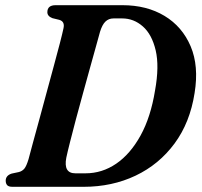

<svg xmlns="http://www.w3.org/2000/svg" viewBox="-20 -720 777 740"><path d="M2 -23.5Q2 -43.5 25 -51L53 -57Q66 -60.5 74 -70.2Q82 -80 90 -106.5Q96 -130 107.2 -170.8Q118.5 -211.5 132.2 -262Q146 -312.5 160.2 -365.5Q174.5 -418.5 187.8 -467.2Q201 -516 210.8 -553.5Q220.5 -591 224.5 -610Q231 -637 208.5 -643.5L182 -650Q162.5 -657.5 162.5 -673Q162.5 -700 194.5 -700H452Q545.5 -700 614 -658.8Q682.5 -617.5 714.8 -541.5Q747 -465.5 730 -361.5Q712.5 -248 652.8 -167Q593 -86 502.5 -43Q412 0 302 0H28.5Q13 0 7.5 -6.5Q2 -13 2 -23.5ZM309.5 -52Q373.5 -52 428 -89.2Q482.5 -126.5 521.8 -197.8Q561 -269 577.5 -371Q594.5 -464.5 580 -526Q565.5 -587.5 530.5 -618.2Q495.5 -649 451 -649H417.5Q399 -649 386.5 -637Q374 -625 365.5 -597.5Q360.5 -579.5 350.5 -543.2Q340.5 -507 327.2 -459.5Q314 -412 299.8 -360.2Q285.5 -308.5 272.5 -259.8Q259.5 -211 249.8 -172.2Q240 -133.5 235.5 -112Q224 -52 270.5 -52Z"/></svg>

Font: Fraunces 72pt S050 SemiBold
Style: Italic
Weight: 600
Italic angle: -16°
Version: Version 1.000; ttfautohint (v1.8.3)